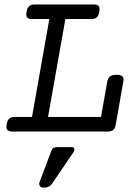

<svg xmlns="http://www.w3.org/2000/svg" viewBox="-20 -600 640 876"><path d="M434.1 -558.1Q434.1 -550.8 433.1 -546.4Q429.7 -528.3 421.4 -520.8Q413.1 -513.2 396.5 -513.2H278.3L199.2 -66.4H440.9L469.2 -227.1Q472.7 -244.1 482.2 -251.5Q491.7 -258.8 511.7 -258.8Q528.3 -258.8 535.9 -253.7Q543.5 -248.5 543.5 -237.3Q543.5 -231 542.5 -227.1L508.3 -33.2Q505.4 -15.1 497.1 -7.6Q488.8 0 472.2 0H35.6Q22 0 15.6 -5.1Q9.3 -10.3 9.3 -22Q9.3 -25.4 10.3 -33.2Q13.7 -51.3 22 -58.8Q30.3 -66.4 46.9 -66.4H126L205.1 -513.2H126Q112.3 -513.2 106.2 -518.1Q100.1 -522.9 100.1 -534.7Q100.1 -542 101.1 -546.4Q104.5 -564.5 112.8 -572Q121.1 -579.6 137.7 -579.6H408.2Q421.9 -579.6 428 -574.7Q434.1 -569.8 434.1 -558.1ZM319.3 81.5Q319.3 88.9 314 96.2L217.3 238.3Q211.9 246.6 202.1 251.5Q192.4 256.3 181.2 256.3Q170.4 256.3 164.8 252Q159.2 247.6 159.2 239.3Q159.2 234.4 161.1 229L214.8 86.9Q217.8 79.1 223.9 75.2Q230 71.3 238.3 71.3H307.6Q319.3 71.3 319.3 81.5Z"/></svg>

Font: Courier Prime
Style: Italic
Weight: 400
Italic angle: -10°
Designer: Alan Dague-Greene
Foundry: Quote-Unquote Apps
Version: Version 3.018